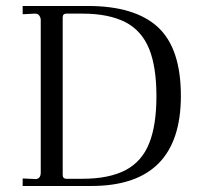

<svg xmlns="http://www.w3.org/2000/svg" viewBox="-20 -617 658 637"><path d="M55.2 -24.9 99.1 -22.9Q115.2 -24.4 115.2 -44.9V-550.8Q115.2 -558.6 109.9 -565.9Q105.5 -571.8 96.2 -571.8L55.2 -569.8V-597.2H271Q427.7 -597.2 503.9 -526.9Q580.1 -456.5 580.1 -298.8Q580.1 0 283.2 0H55.2ZM188 -37.1Q188 -23.9 200.2 -23.9H253.9Q342.3 -23.9 397.9 -53.2Q451.7 -82.5 475.1 -142.1Q499 -201.7 499 -297.9Q499 -394.5 475.1 -454.1Q450.7 -514.6 397 -543Q340.8 -571.8 253.9 -571.8H200.2Q188 -571.8 188 -559.1Z"/></svg>

Font: Unna Light
Style: Regular
Weight: 300
Designer: Jorge de Buen Unna
Foundry: Omnibus-Type
Version: Version 2.007;PS 002.007;hotconv 1.0.88;makeotf.lib2.5.64775